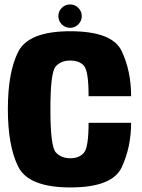

<svg xmlns="http://www.w3.org/2000/svg" viewBox="-20 -818 622 842"><path d="M289 4Q106 4 60.2 -86.5Q14.5 -177 14.5 -339.5Q14.5 -502 60.2 -591.5Q106 -681 288 -681Q472.5 -681 513.8 -593.8Q555 -506.5 555 -396H368.5Q368.5 -507 348 -529.8Q327.5 -552.5 288 -552.5Q247.5 -552.5 224.2 -526.5Q201 -500.5 201 -339.5Q201 -177 224.2 -150.5Q247.5 -124 288 -124Q327 -124 347.8 -147.8Q368.5 -171.5 368.5 -279.5H555Q555 -173 513.8 -84.5Q472.5 4 289 4ZM287.5 -696Q266 -696 251 -711Q236 -726 236 -747.5Q236 -768.5 251 -783.5Q266 -798.5 287.5 -798.5Q308.5 -798.5 323.5 -783.5Q338.5 -768.5 338.5 -747.5Q338.5 -726 323.5 -711Q308.5 -696 287.5 -696Z"/></svg>

Font: Anybody ExtraBold
Style: Regular
Weight: 800
Designer: Tyler Finck
Foundry: Etcetera Type Company
Version: Version 1.010; ttfautohint (v1.8.3) -l 8 -r 50 -G 200 -x 14 